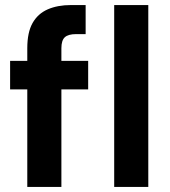

<svg xmlns="http://www.w3.org/2000/svg" viewBox="-20 -740 672 760"><path d="M88 0V-549Q88 -612 109 -649Q130 -686 169 -703Q208 -720 261 -720H319V-605H282Q250 -605 236.5 -592.5Q223 -580 223 -549V0ZM20 -386V-499H329V-386ZM432 0V-720H567V0Z"/></svg>

Font: DM Sans 20pt
Style: Bold
Weight: 700
Version: Version 4.004;gftools[0.9.30]